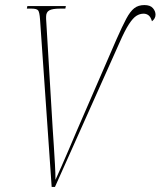

<svg xmlns="http://www.w3.org/2000/svg" viewBox="-20 -738 634 758"><path d="M138 -662Q136 -690 130.5 -697Q125 -704 104 -704H86L88 -714H240L238 -704H218Q187 -704 174.5 -697Q162 -690 162 -672Q162 -668 162 -663Q162 -658 163 -647L188 -230Q190 -201 192.5 -162.5Q195 -124 197 -88Q199 -52 199 -28Q209 -49 222.5 -80.5Q236 -112 252 -148.5Q268 -185 282 -219L440 -583Q463 -635 478.5 -664Q494 -693 510 -705.5Q526 -718 550 -718Q573 -718 583.5 -706Q594 -694 594 -680Q594 -665 580 -654Q575 -671 566.5 -677.5Q558 -684 547 -684Q532 -684 518.5 -675.5Q505 -667 489 -642.5Q473 -618 452 -570L197 0H184Z"/></svg>

Font: Noto Serif Display ExtraCondensed Thin
Style: Italic
Weight: 100
Width: 2
Italic angle: -12°
Designer: Monotype Design Team
Foundry: Monotype Imaging Inc.
Version: Version 2.009